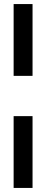

<svg xmlns="http://www.w3.org/2000/svg" viewBox="-20 -763 227 944"><path d="M47 -390V-743H140V-390ZM47 161V-192H140V161Z"/></svg>

Font: Saira UltraCondensed
Style: Bold
Weight: 700
Width: 1
Designer: Hector Gatti with collaboration of the Omnibus-Type team
Foundry: Omnibus-Type
Version: Version 1.101